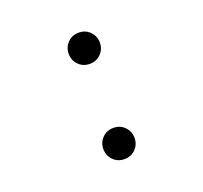

<svg xmlns="http://www.w3.org/2000/svg" viewBox="-98 -630 795 752"><g transform="rotate(-20 300.0 -254.5)"><path d="M300 9Q272 9 253.5 -10Q235 -29 235 -56Q235 -83 253.5 -102Q272 -121 300 -121Q328 -121 346.5 -102Q365 -83 365 -56Q365 -29 346.5 -10Q328 9 300 9ZM300 -388Q272 -388 253.5 -407Q235 -426 235 -453Q235 -480 253.5 -499Q272 -518 300 -518Q328 -518 346.5 -499Q365 -480 365 -453Q365 -426 346.5 -407Q328 -388 300 -388Z"/></g></svg>

Font: Red Hat Mono
Style: Regular
Weight: 400
Designer: Pentagram, MCKL
Foundry: Pentagram, MCKL
Version: Version 1.023